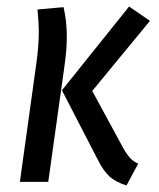

<svg xmlns="http://www.w3.org/2000/svg" viewBox="-20 -558 488 589"><path d="M280 -68 170 -281 376 -538 440 -494 263 -279 359 -102Q370 -83 380 -72.5Q390 -62 404 -56L368 11Q334 0 315.5 -17Q297 -34 280 -68ZM91 -360Q99 -415 99 -462Q99 -487 95 -529L175 -536Q185 -492 185 -446Q185 -406 178 -357L128 0H41Z"/></svg>

Font: Fira Sans Extra Condensed
Style: Italic
Weight: 400
Width: 3
Italic angle: -8°
Designer: Carrois Corporate & Edenspiekermann AG
Foundry: Carrois Corporate GbR & Edenspiekermann AG
Version: Version 4.203